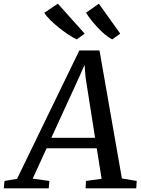

<svg xmlns="http://www.w3.org/2000/svg" viewBox="-86 -1022 766 1042"><path d="M-65.5 0 -61.5 -40 6.5 -51.5 344.5 -748H454L575.5 -53.5L656 -40L653.5 0H378.5L380.5 -40L465.5 -51.5L439 -217.5H167L91.5 -52.5L182 -40L178.5 0ZM192.5 -274H430L378.5 -601L373 -670L345 -606.5ZM566.5 -839.5 523 -808Q502.5 -819 482.2 -836Q462 -853 443.5 -873Q425 -893 408.8 -913.5Q392.5 -934 381 -953L450.5 -1002ZM373.5 -839.5 330.5 -808Q309.5 -818 284 -835Q258.5 -852 233.2 -872.2Q208 -892.5 187 -913.2Q166 -934 154 -952.5L228 -1002Z"/></svg>

Font: Merriweather Light 18pt
Style: Italic
Weight: 400
Italic angle: -7.8°
Version: Version 2.101